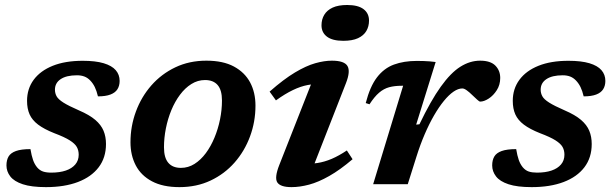

<svg xmlns="http://www.w3.org/2000/svg" viewBox="-20 -756 2514 788"><path d="M105 -144Q109.5 -117 115.5 -99.8Q121.5 -82.5 132 -69.5Q143 -56.5 156.8 -52Q170.5 -47.5 190.5 -47.5Q225 -47.5 250 -56Q275 -64.5 289 -81Q303 -97.5 303 -121Q303 -139 295.2 -152.8Q287.5 -166.5 266.2 -180Q245 -193.5 202.5 -209.5Q161 -226 136.5 -244.5Q112 -263 101.5 -286.5Q91 -310 91 -342Q91 -391.5 118.2 -428.5Q145.5 -465.5 196.5 -486Q247.5 -506.5 319.5 -506.5Q372 -506.5 405.5 -496.5Q439 -486.5 455 -468Q471 -449.5 471 -424Q471 -404 462 -389.8Q453 -375.5 433.2 -368Q413.5 -360.5 382 -360.5Q376.5 -383.5 369 -398.8Q361.5 -414 350.5 -425.5Q339.5 -437 326.2 -442Q313 -447 296 -447Q252.5 -447 229 -431.2Q205.5 -415.5 205.5 -388Q205.5 -373.5 212.2 -361Q219 -348.5 240.2 -335Q261.5 -321.5 304 -303Q347 -284.5 371 -264Q395 -243.5 405 -219.2Q415 -195 415 -165Q415 -109 385 -69.5Q355 -30 299.8 -9Q244.5 12 168.5 12Q109 12 73.5 0.2Q38 -11.5 22.2 -32Q6.5 -52.5 6.5 -77Q6.5 -99 15.2 -113.8Q24 -128.5 45.5 -136.2Q67 -144 105 -144Z M827 -507Q895.5 -507 940 -483Q984.5 -459 1006.5 -417.8Q1028.5 -376.5 1028.5 -322.5Q1028.5 -256.5 1006.2 -196.2Q984 -136 942.8 -89Q901.5 -42 844.2 -15Q787 12 716.5 12Q648.5 12 603.8 -11.8Q559 -35.5 537.2 -77.2Q515.5 -119 515.5 -172Q515.5 -238 537.8 -298.2Q560 -358.5 601.2 -405.5Q642.5 -452.5 699.8 -479.8Q757 -507 827 -507ZM722.5 -67Q752.5 -67 778.2 -83.2Q804 -99.5 824.8 -127.5Q845.5 -155.5 860.2 -191Q875 -226.5 883 -265.8Q891 -305 891 -343.5Q891 -386.5 873.2 -407Q855.5 -427.5 821.5 -427.5Q791.5 -427.5 765.5 -411.2Q739.5 -395 718.8 -367.2Q698 -339.5 683.2 -303.8Q668.5 -268 660.8 -229Q653 -190 653 -151.5Q653 -108.5 670.8 -87.8Q688.5 -67 722.5 -67Z M1126.5 -79.5 1272.5 -450.5 1301.5 -411Q1271.5 -412.5 1242.5 -407Q1213.5 -401.5 1181.8 -386.2Q1150 -371 1112.5 -344L1086.5 -380Q1144.5 -431 1190.5 -458.5Q1236.5 -486 1273.8 -496.5Q1311 -507 1342 -507Q1393 -507 1406 -485.2Q1419 -463.5 1400 -415L1254 -42L1222 -84.5Q1253.5 -82.5 1282.8 -87Q1312 -91.5 1341.8 -104.2Q1371.5 -117 1403.5 -138.5L1427 -102.5Q1376 -59 1331.5 -33.8Q1287 -8.5 1248.5 1.8Q1210 12 1176.5 12Q1131 12 1118.2 -7.2Q1105.5 -26.5 1126.5 -79.5ZM1299.5 -652Q1299.5 -676.5 1310.8 -695.2Q1322 -714 1345.2 -724.8Q1368.5 -735.5 1405 -735.5Q1449.5 -735.5 1472 -718.5Q1494.5 -701.5 1494.5 -671.5Q1494.5 -647.5 1483.5 -628.8Q1472.5 -610 1449.2 -599.2Q1426 -588.5 1389 -588.5Q1344.5 -588.5 1322 -605.5Q1299.5 -622.5 1299.5 -652Z M1634.5 -404Q1633.5 -404 1631.8 -404Q1630 -404 1628.5 -404Q1599.5 -404 1577.2 -398Q1555 -392 1535.8 -375.5Q1516.5 -359 1496.5 -328L1481 -333Q1498.5 -401 1527.2 -438.5Q1556 -476 1596.8 -491Q1637.5 -506 1691 -506Q1706.5 -506 1719 -505.5Q1731.5 -505 1743 -504.2Q1754.5 -503.5 1768 -501.5L1688 -244.5L1701.5 -246Q1748 -343 1789 -400.2Q1830 -457.5 1869.5 -482.2Q1909 -507 1950.5 -507Q1993 -507 2013 -486.8Q2033 -466.5 2033 -436Q2033 -408 2019 -386Q2005 -364 1985.8 -351.5Q1966.5 -339 1950.5 -339Q1947 -339 1937.8 -347.5Q1928.5 -356 1917.5 -366.5Q1906.5 -377.5 1895.8 -385.2Q1885 -393 1877.5 -393Q1860.5 -393 1841.2 -379.8Q1822 -366.5 1801.8 -341.8Q1781.5 -317 1761.5 -282.5Q1741.5 -248 1723 -205Q1704.5 -162 1689 -112.5L1653.5 0H1511.5Z M2098.5 -144Q2103 -117 2109 -99.8Q2115 -82.5 2125.5 -69.5Q2136.5 -56.5 2150.2 -52Q2164 -47.5 2184 -47.5Q2218.5 -47.5 2243.5 -56Q2268.5 -64.5 2282.5 -81Q2296.5 -97.5 2296.5 -121Q2296.5 -139 2288.8 -152.8Q2281 -166.5 2259.8 -180Q2238.5 -193.5 2196 -209.5Q2154.5 -226 2130 -244.5Q2105.5 -263 2095 -286.5Q2084.5 -310 2084.5 -342Q2084.5 -391.5 2111.8 -428.5Q2139 -465.5 2190 -486Q2241 -506.5 2313 -506.5Q2365.5 -506.5 2399 -496.5Q2432.5 -486.5 2448.5 -468Q2464.5 -449.5 2464.5 -424Q2464.5 -404 2455.5 -389.8Q2446.5 -375.5 2426.8 -368Q2407 -360.5 2375.5 -360.5Q2370 -383.5 2362.5 -398.8Q2355 -414 2344 -425.5Q2333 -437 2319.8 -442Q2306.5 -447 2289.5 -447Q2246 -447 2222.5 -431.2Q2199 -415.5 2199 -388Q2199 -373.5 2205.8 -361Q2212.5 -348.5 2233.8 -335Q2255 -321.5 2297.5 -303Q2340.5 -284.5 2364.5 -264Q2388.5 -243.5 2398.5 -219.2Q2408.5 -195 2408.5 -165Q2408.5 -109 2378.5 -69.5Q2348.5 -30 2293.2 -9Q2238 12 2162 12Q2102.5 12 2067 0.2Q2031.5 -11.5 2015.8 -32Q2000 -52.5 2000 -77Q2000 -99 2008.8 -113.8Q2017.5 -128.5 2039 -136.2Q2060.5 -144 2098.5 -144Z"/></svg>

Font: Newsreader 9pt SemiBold
Style: Italic
Weight: 600
Italic angle: -17°
Designer: Hugues Gentile
Foundry: Production Type
Version: Version 1.003